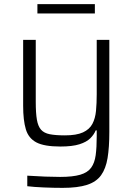

<svg xmlns="http://www.w3.org/2000/svg" viewBox="-20 -703 641 929"><path d="M283 206Q240 206 192 204Q144 202 112 198V147Q158 150 198.5 151.5Q239 153 271 153Q332 153 368 142.5Q404 132 421 108.5Q438 85 443 47.5Q448 10 448 -43V-72H443Q435 -52 417 -34Q399 -16 364.5 -5Q330 6 272 6Q194 6 156 -14Q118 -34 105 -77.5Q92 -121 92 -191V-510H153V-210Q153 -156 158.5 -124Q164 -92 178.5 -75.5Q193 -59 221 -53.5Q249 -48 294 -48Q350 -48 381.5 -62.5Q413 -77 427 -103.5Q441 -130 444.5 -166.5Q448 -203 448 -247V-510H509V-65Q509 10 500.5 61.5Q492 113 469 145Q446 177 401 191.5Q356 206 283 206ZM161 -638V-683H439V-638Z"/></svg>

Font: Saira Light
Style: Regular
Weight: 300
Designer: Hector Gatti with collaboration of the Omnibus-Type team
Foundry: Omnibus-Type
Version: Version 1.100; ttfautohint (v1.8.3)